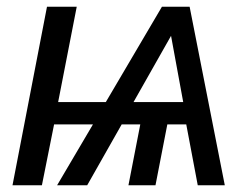

<svg xmlns="http://www.w3.org/2000/svg" viewBox="-20 -548 721 568"><path d="M17 0 119 -528H207L152 -246H293L459 -528H541L645 0H565L531 -180H475L440 0H360L395 -180H340L238 0H149L255 -180H140L104 0ZM522 -246 486 -442 375 -246Z"/></svg>

Font: Libra Sans Modern
Style: Italic
Weight: 400
Italic angle: -12°
Foundry: Stefan Peev, Context Ltd
Version: Version 1.000